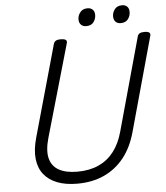

<svg xmlns="http://www.w3.org/2000/svg" viewBox="-74 -1282 1179 1366"><g transform="rotate(-5 516.0 -599.5)"><path d="M422 19Q339 19 279 -4.5Q219 -28 184 -72.5Q149 -117 142 -182.5Q135 -248 159 -333L343 -988Q348 -1002 359.5 -1008.5Q371 -1015 394 -1015Q417 -1015 428 -1008Q439 -1001 435 -985L245 -323Q220 -235 234.5 -178Q249 -121 299 -93.5Q349 -66 430 -66Q517 -66 582 -95.5Q647 -125 691 -182Q735 -239 758 -323L942 -988Q946 -1002 957.5 -1008.5Q969 -1015 992 -1015Q1039 -1015 1031 -985L845 -313Q815 -204 756 -130.5Q697 -57 613 -19Q529 19 422 19ZM582 -1092Q561 -1092 546.5 -1105.5Q532 -1119 532 -1145Q532 -1172 550 -1195Q568 -1218 604 -1218Q624 -1218 638.5 -1205Q653 -1192 653 -1166Q653 -1138 636 -1115Q619 -1092 582 -1092ZM828 -1092Q807 -1092 793 -1105.5Q779 -1119 779 -1145Q779 -1172 796.5 -1195Q814 -1218 850 -1218Q871 -1218 885 -1205Q899 -1192 899 -1166Q899 -1138 882 -1115Q865 -1092 828 -1092Z"/></g></svg>

Font: Playwrite TZ
Style: Regular
Weight: 400
Designer: Veronika Burian, José Scaglione
Foundry: TypeTogether
Version: Version 1.002